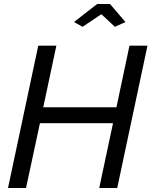

<svg xmlns="http://www.w3.org/2000/svg" viewBox="-20 -938 756 958"><path d="M349.1 -828.1 464.8 -918H528.8L606 -828.1L553.2 -804.2L485.8 -867.2L392.1 -804.2ZM170.9 -710H261.2L195.8 -402.8H561L626 -710H715.8L564.9 0H475.1L543.9 -323.2H179.2L109.9 0H20Z"/></svg>

Font: Rawline Medium
Style: Italic
Weight: 500
Italic angle: -12°
Designer: Matt McInerney, Pablo Impallari, Rodrigo Fuenzalida
Foundry: Matt McInerney, Pablo Impallari, Rodrigo Fuenzalida
Version: Version 4.020;PS 004.020;hotconv 1.0.88;makeotf.lib2.5.64775